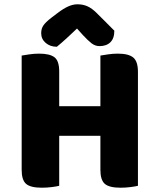

<svg xmlns="http://www.w3.org/2000/svg" viewBox="-20 -867 712 895"><path d="M256 -1Q245 2 222 5Q199 8 175 8Q122 8 101.5 -10Q81 -28 81 -75V-608Q93 -610 116 -613.5Q139 -617 162 -617Q212 -617 234 -600Q256 -583 256 -534V-372H448V-608Q460 -610 483 -613.5Q506 -617 529 -617Q579 -617 601 -599Q623 -581 623 -532V-1Q612 2 589 5Q566 8 542 8Q489 8 468.5 -10Q448 -28 448 -75V-234H256ZM339 -734Q315 -711 291 -689Q267 -667 245 -649Q214 -649 193 -667Q172 -685 172 -712Q172 -733 182 -748Q192 -763 219 -784L248 -806Q277 -828 299 -837.5Q321 -847 341 -847Q367 -847 388 -837.5Q409 -828 432 -805L513 -724Q513 -688 494.5 -670Q476 -652 444 -652Q424 -652 407 -665Q390 -678 366 -704Z"/></svg>

Font: Baloo Bhai 2 ExtraBold
Style: Regular
Weight: 800
Designer: Supriya Tembe, Noopur Datye and Ek Type
Foundry: Ek Type
Version: Version 1.640;PS 1.000;hotconv 16.6.51;makeotf.lib2.5.65220;